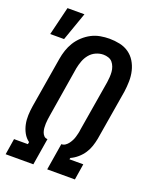

<svg xmlns="http://www.w3.org/2000/svg" viewBox="-150 -904 801 990"><g transform="rotate(20 250.0 -408.5)"><path d="M8 -661 46 -817H139L84 -661ZM4 0 18 -88H94L96 -100Q77 -114 65.5 -135Q54 -156 49 -180Q44 -204 45 -229.5Q46 -255 50 -280L96 -556Q100 -581 108 -605Q116 -629 129.5 -651Q143 -673 163 -691.5Q183 -710 206 -722Q229 -734 254.5 -738.5Q280 -743 304 -743Q333 -743 361 -737Q389 -731 411 -715.5Q433 -700 447 -677Q461 -654 467.5 -627Q474 -600 473.5 -571Q473 -542 469 -513L423 -237Q419 -216 412 -195Q405 -174 392.5 -155Q380 -136 362 -120.5Q344 -105 324 -96L322 -88H398L384 0H232L256 -147H257Q268 -147 277.5 -153.5Q287 -160 294 -169.5Q301 -179 306 -189Q311 -199 314 -209.5Q317 -220 319.5 -230.5Q322 -241 323 -252L369 -528Q371 -542 372 -556.5Q373 -571 372 -585Q371 -599 366 -612.5Q361 -626 352.5 -636Q344 -646 330.5 -650.5Q317 -655 303 -655Q282 -655 262 -646Q242 -637 228 -620Q214 -603 206.5 -582.5Q199 -562 195 -542L150 -266Q148 -254 146.5 -242.5Q145 -231 144.5 -219Q144 -207 145 -195.5Q146 -184 149.5 -173.5Q153 -163 160.5 -155Q168 -147 180 -147L156 0Z"/></g></svg>

Font: Iosevka SS18 Semibold
Style: Italic
Weight: 600
Italic angle: -9°
Monospace: yes
Designer: Belleve Invis
Foundry: Belleve Invis
Version: Version 25.1.1; ttfautohint (v1.8.4)